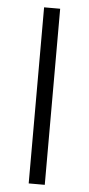

<svg xmlns="http://www.w3.org/2000/svg" viewBox="-53 -759 366 790"><g transform="rotate(5 130.0 -363.5)"><path d="M163 -727.3V0H96.6V-727.3Z"/></g></svg>

Font: Inter Zeller Light
Style: Regular
Weight: 300
Designer: Rasmus Andersson; Joe Bland
Foundry: zeller
Version: Version 3.015;git-dec3a8cb1